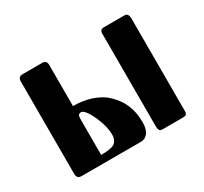

<svg xmlns="http://www.w3.org/2000/svg" viewBox="-102 -599 790 742"><g transform="rotate(-30 293.5 -227.5)"><path d="M378 -62Q378 -33 366 -16Q354 0 335 0H69Q49 0 49 -22V-435Q49 -455 69 -455H156Q176 -455 176 -435V-251Q220 -251 256 -239Q274 -233 290.5 -224Q307 -215 320 -202Q334 -189 345 -174Q356 -159 363 -142Q378 -108 378 -62ZM541 -20Q541 -8 537 -4Q533 0 521 0H432Q421 0 418 -5Q414 -11 414 -23V-437Q414 -446 418 -450Q423 -455 431 -455H524Q540 -455 541 -433ZM252 -80Q252 -106 242 -136Q231 -168 217 -191Q202 -215 191 -215Q182 -215 178 -208Q177 -205 176.5 -200Q176 -195 176 -189V-33Q196 -33 210.5 -35Q225 -37 234 -42Q252 -53 252 -80Z"/></g></svg>

Font: Shafarik
Style: Regular
Weight: 400
Version: Version 1.001; ttfautohint (v1.8.4.7-5d5b)